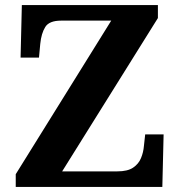

<svg xmlns="http://www.w3.org/2000/svg" viewBox="-20 -734 707 754"><path d="M41.8 0V-49.9L416.8 -653H220.1Q173.2 -653 157.7 -627.9Q142.1 -602.8 138.1 -561.7L133.1 -507.7H60.8L65.8 -714H600.1V-663.1L224.1 -61H440.2Q481.2 -61 502.8 -75.7Q524.5 -90.4 533.8 -113.3Q543.2 -136.1 545.2 -161L550.2 -206.3H622.5L617.5 0Z"/></svg>

Font: Noto Serif Sinhala
Style: Regular
Weight: 400
Designer: Jelle Bosma - Monotype Design Team
Foundry: Monotype Imaging Inc.
Version: Version 2.006